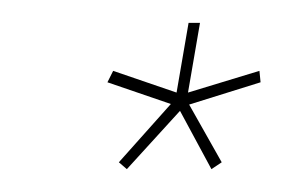

<svg xmlns="http://www.w3.org/2000/svg" viewBox="-20 -690 248 168"><path d="M91 -542 84 -548 129.5 -599 74 -618 79 -628 134.5 -609 145 -670H155L144.5 -609L207 -628L208 -618L145.5 -598.5L174 -548L165 -542L137.5 -593Z"/></svg>

Font: Anybody UltraCondensed Thin
Style: Italic
Weight: 100
Width: 1
Italic angle: -10°
Designer: Tyler Finck
Foundry: Etcetera Type Company
Version: Version 1.010; ttfautohint (v1.8.3) -l 8 -r 50 -G 200 -x 14 